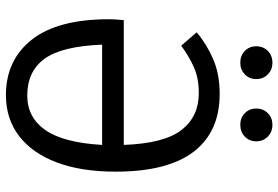

<svg xmlns="http://www.w3.org/2000/svg" viewBox="-167 -770 949 655"><g transform="rotate(90 307.5 -442.5)"><path d="M45.6 -340Q45.6 -349.2 46.4 -362.8Q47.2 -376.4 48.7 -390.3H474.4Q469.2 -528.7 423.3 -587.4Q377.4 -646.2 297.9 -646.2Q246.2 -646.2 208.7 -629.2Q171.3 -612.3 135.9 -586.2L90.3 -639Q130.8 -673.3 182.1 -695.4Q233.3 -717.4 300.5 -717.4Q429.7 -717.4 497.7 -628.5Q565.6 -539.5 565.6 -362.6Q565.6 -244.6 533.8 -161Q502.1 -77.4 443.6 -32.8Q385.1 11.8 304.6 11.8Q185.1 11.8 115.4 -76.4Q45.6 -164.6 45.6 -340ZM306.2 -61Q380.5 -61 423.6 -122.6Q466.7 -184.1 474.4 -316.4H132.3Q137.9 -177.9 180.8 -119.5Q223.6 -61 306.2 -61ZM194.4 -787.7Q169.7 -787.7 153.8 -803.1Q137.9 -818.5 137.9 -842.1Q137.9 -866.2 153.8 -881.8Q169.7 -897.4 194.4 -897.4Q217.4 -897.4 233.6 -881.8Q249.7 -866.2 249.7 -842.1Q249.7 -818.5 233.6 -803.1Q217.4 -787.7 194.4 -787.7ZM405.6 -787.7Q382.1 -787.7 366.2 -803.1Q350.3 -818.5 350.3 -842.1Q350.3 -866.2 366.2 -881.8Q382.1 -897.4 405.6 -897.4Q429.7 -897.4 445.9 -881.8Q462.1 -866.2 462.1 -842.1Q462.1 -818.5 445.9 -803.1Q429.7 -787.7 405.6 -787.7Z"/></g></svg>

Font: FiraCode Nerd Font
Style: Regular
Weight: 400
Designer: Carrois Corporate, Edenspiekermann AG, Nikita Prokopov
Foundry: Carrois Corporate, Edenspiekermann AG, Nikita Prokopov
Version: Version 6.002;Nerd Fonts 2.1.0